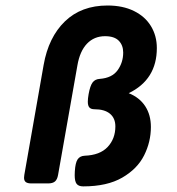

<svg xmlns="http://www.w3.org/2000/svg" viewBox="-20 -663 640 694"><path d="M546.9 -489.3Q546.9 -375.5 445.3 -326.2Q484.4 -310.5 504.9 -279.1Q525.4 -247.6 525.4 -204.1Q525.4 -150.4 501 -101.6Q476.6 -52.7 421.9 -21Q367.2 10.7 280.8 10.7Q264.2 10.7 257.1 1.7Q250 -7.3 250 -29.8Q250 -39.1 250.5 -44.4Q252.4 -74.7 260.5 -86.9Q268.6 -99.1 285.6 -100.1Q341.3 -102.1 369.1 -131.8Q397 -161.6 397 -206.1Q397 -235.8 377.4 -252Q357.9 -268.1 321.3 -268.1Q309.1 -268.1 303.2 -274.4Q297.4 -280.8 297.4 -295.4Q297.4 -306.6 300.3 -322.8Q305.7 -353 314.7 -365Q323.7 -377 340.8 -377.9Q385.3 -381.3 405.3 -409.4Q425.3 -437.5 425.3 -473.1Q425.3 -499.5 409.2 -515.9Q393.1 -532.2 359.9 -532.2Q320.3 -532.2 294.4 -505.1Q268.6 -478 259.8 -426.8L189.9 -30.8Q187 -14.2 178.7 -7.1Q170.4 0 153.8 0H93.3Q79.6 0 73.2 -4.9Q66.9 -9.8 66.9 -20.5Q66.9 -22.9 67.9 -30.8L137.7 -428.2Q155.3 -528.3 214.6 -585.7Q273.9 -643.1 368.7 -643.1Q423.8 -643.1 464.1 -623.3Q504.4 -603.5 525.6 -568.6Q546.9 -533.7 546.9 -489.3Z"/></svg>

Font: Courier Prime Sans
Style: Bold Italic
Weight: 700
Italic angle: -10°
Designer: Alan Dague-Greene
Foundry: Quote-Unquote Apps
Version: Version 3.020